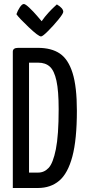

<svg xmlns="http://www.w3.org/2000/svg" viewBox="-20 -939 428 959"><path d="M44 0ZM364 -386Q364 -242 341.5 -157.5Q319 -73 276 -36.5Q233 0 169 0H44V-681Q44 -700 71 -700H169Q237 -700 279 -671.5Q321 -643 342.5 -574.5Q364 -506 364 -386ZM273 -394Q273 -485 262 -535.5Q251 -586 229 -606Q207 -626 171 -626H125V-77H171Q201 -77 223 -100.5Q245 -124 259 -193.5Q273 -263 273 -394ZM62 -868Q68 -886 79 -902.5Q90 -919 99 -919Q107 -919 127 -900Q147 -881 165 -860Q183 -839 188 -833Q204 -856 221 -874.5Q238 -893 249.5 -903.5Q261 -914 264 -917Q296 -898 296 -880Q296 -871 271.5 -841Q247 -811 220 -784Q193 -757 185 -757Q172 -757 123.5 -803Q75 -849 62 -868Z"/></svg>

Font: Yanone Kaffeesatz
Style: Regular
Weight: 400
Designer: Yanone (Cyrillic: Daniel Pouzeot & Huerta Tipografica)
Foundry: Yanone
Version: Version 1.100;PS 001.100;hotconv 1.0.70;makeotf.lib2.5.58329